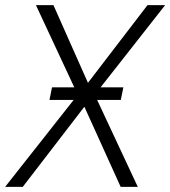

<svg xmlns="http://www.w3.org/2000/svg" viewBox="-25 -731 666 751"><path d="M514 0H447L305 -313.5L64 0H-5L263 -340H168.5L178.5 -389.5H265.5L115.5 -711H184L319 -407L552 -711H621L368.5 -389.5H457.5L447.5 -340H355Z"/></svg>

Font: Roberto Sans Light
Style: Italic
Weight: 300
Italic angle: -11°
Designer: Google
Version: Version 1.00;June 11, 2020;FontCreator 12.0.0.2522 64-bit; t